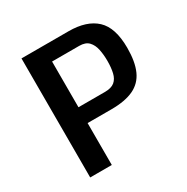

<svg xmlns="http://www.w3.org/2000/svg" viewBox="-163 -858 976 1000"><g transform="rotate(-30 325.5 -358.0)"><path d="M97.2 -715.8H379.9Q488.8 -715.8 545.4 -662.8Q602.1 -609.9 602.1 -488.3Q602.1 -404.8 578.6 -352.5Q555.2 -300.3 503.9 -276.1Q452.6 -252 370.1 -252H227.1V0H97.2ZM385.7 -347.2Q424.8 -347.2 444.6 -363.5Q464.4 -379.9 471.4 -410.2Q478.5 -440.4 478.5 -481.4Q478.5 -518.1 471.9 -550.3Q465.3 -582.5 446.5 -602.3Q427.7 -622.1 390.1 -622.1H227.1V-347.2Z"/></g></svg>

Font: Monda SemiBold
Style: Regular
Weight: 600
Designer: Vernon Adams
Foundry: Vernon Adams
Version: Version 2.200